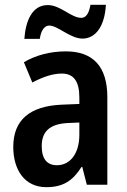

<svg xmlns="http://www.w3.org/2000/svg" viewBox="-20 -766 528 796"><path d="M81 -605H145C150 -642 166 -660 184 -660C220 -660 271 -606 322 -606C375 -606 414 -655 419 -746H355C349 -711 337 -692 317 -692C275 -692 231 -745 178 -745C112 -745 86 -677 81 -605ZM253 -553C188 -553 128 -537 79 -508L114 -424C158 -447 198 -461 236 -461C285 -461 309 -430 309 -361V-335L235 -332C104 -326 35 -269 35 -157C35 -62 82 10 172 10C242 10 282 -17 318 -74H321L340 0H425V-363C425 -489 367 -553 253 -553ZM261 -256 309 -258V-208C309 -128 270 -81 216 -81C176 -81 153 -106 153 -160C153 -219 184 -252 261 -256Z"/></svg>

Font: Noto Sans Arabic Cond SemBd
Style: Regular
Weight: 600
Width: 3
Designer: Monotype Design Team, Nadine Chahine, Nizar Qandah and Khaled Hosny
Foundry: Monotype Imaging Inc.
Version: Version 2.012